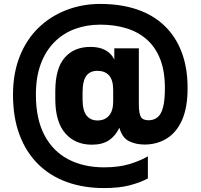

<svg xmlns="http://www.w3.org/2000/svg" viewBox="-20 -734 1010 967"><path d="M503.5 213.2Q400.7 213.2 316.2 182.6Q231.7 152 171.2 91.8Q110.8 31.7 78.2 -55.5Q45.5 -142.7 45.5 -257Q45.5 -364.8 79.4 -450.1Q113.3 -535.3 173.2 -593.5Q233.2 -651.7 313.2 -682.9Q393.3 -714.2 484.8 -714.2Q587.5 -714.2 669.1 -686.8Q750.7 -659.3 807.7 -605Q864.8 -550.7 894.8 -471.6Q924.8 -392.5 924.8 -290Q924.8 -191.8 896.7 -129Q868.5 -66.2 819.2 -36.1Q770 -6 707.7 -6Q664 -6 629.6 -23.1Q595.2 -40.2 581.2 -90.7Q561.5 -49.2 528.4 -27.2Q495.3 -5.3 442.8 -5.3Q358.5 -5.3 308.5 -62.9Q258.5 -120.5 258.5 -235.2V-273.8Q258.5 -389.8 306 -443.8Q353.5 -497.7 434 -497.7Q470.2 -497.7 493.9 -488.8Q517.7 -479.8 532.7 -465.5Q547.7 -451.2 555.7 -433.5V-490.5H679.3V-210.7Q679.3 -162.8 689.3 -145.6Q699.3 -128.3 728.3 -128.3Q754.3 -128.3 772.7 -142.7Q791.2 -157 800.8 -192.2Q810.5 -227.3 810.5 -290Q810.5 -376.3 786.5 -436.9Q762.5 -497.5 718.6 -535.7Q674.7 -574 615.4 -591.9Q556.2 -609.8 484.8 -609.8Q416 -609.8 357.1 -588Q298.2 -566.2 254.2 -522.2Q210.2 -478.3 185.5 -412.3Q160.8 -346.2 160.8 -257Q160.8 -134.7 203.8 -53.3Q246.7 28 324 68.4Q401.3 108.8 503.5 108.8Q578.2 108.8 632.7 92.2Q687.2 75.5 724.8 53.3V164.8Q685.2 185.8 632.4 199.5Q579.7 213.2 503.5 213.2ZM471.2 -127.3Q507.8 -127.3 528.9 -151.5Q550 -175.7 550 -223V-281.2Q550 -331.2 529.2 -354.2Q508.3 -377.3 470 -377.3Q433.8 -377.3 414.8 -352.1Q395.8 -326.8 395.8 -267.2V-235.8Q395.8 -177.8 415.6 -152.6Q435.3 -127.3 471.2 -127.3Z"/></svg>

Font: Golos Text
Style: Regular
Weight: 400
Designer: A.Korolkova, Vitaly Kuzmin
Foundry: ParaType Ltd
Version: Version 2.004